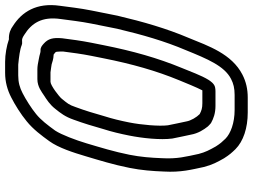

<svg xmlns="http://www.w3.org/2000/svg" viewBox="-136 -610 965 732"><g transform="rotate(-90 346.0 -244.5)"><path d="M465 -657C494.4 -654.2 524.2 -650.3 539.2 -643.8C543 -642.2 547.4 -641.6 551.8 -642.2C563.6 -643.9 569.7 -639.6 578.5 -634.1C622.9 -606.4 649.3 -567.1 639 -495.5C634.1 -459 629.4 -417.9 621.7 -379L601.8 -279.5C578.9 -183 554.7 -98.8 520 -17.3C486.9 64.3 459.9 129.1 410.7 154.3C392.8 163.6 375 168 349.5 168H292.5C242.9 168 202.5 152.8 182.6 132.9C170.3 120.1 164.5 114 153.3 96.4C139.4 71.8 131.3 56.5 124.7 31.1C114.3 -17.8 105.1 -50.6 108.4 -108.8C110 -151.3 113.1 -190.6 121.5 -233C133.3 -291.8 148.7 -341.4 165 -396.5C177.6 -438.5 197.8 -492 213.5 -516C234.7 -545.2 254.3 -571 277 -589.1C297.2 -605.9 332.7 -628.4 356.2 -640.3C377.2 -651.2 397.3 -657 424.2 -657ZM476.1 -707H434.1C399.3 -707 368.1 -698.2 340.1 -683.7C312.2 -669.6 276 -647 249.4 -625C218.3 -600 194.5 -567.7 173.4 -538.6C147.8 -503.4 129.5 -445.8 116.3 -401.4C100 -346.6 83.9 -295.1 71.5 -233C62.3 -187.1 59.1 -143.9 57.5 -101.2C53.8 -36.8 64.9 3.8 74.9 50.9C83.2 83.4 93.7 102.3 108 127.6C121.5 148.9 129.6 157.5 142.7 171.1C172.9 201.3 223.5 218 282.5 218H339.5C371.2 218 399.9 211.7 427 197.7C506.2 157 536.4 67.9 566.8 -6.7C603.1 -92 628.5 -180.8 651.6 -278.5L671.7 -379C680 -420.6 684.8 -463.4 689.5 -498.5C702.3 -587.6 665.8 -643.6 612.2 -677.4C601.5 -685.4 584.8 -693.7 561.5 -692.5C537.4 -701.1 503.7 -707 476.1 -707ZM519.3 -571.9C511.1 -571.3 504.7 -575.6 486 -578.6C471.8 -581.7 458 -584 447.6 -584H409.6C380.6 -584 360.3 -566.9 348.2 -559.1C331.9 -548.6 312.5 -536.5 296.1 -515.3C280.4 -495.8 266.3 -477.9 255.3 -445.9C242.1 -410.4 229.6 -368.9 219.7 -333.5C209.3 -301.4 201.3 -267.1 194.7 -234C184.5 -182.7 177.3 -114.9 183.3 -69.6C186.1 -54.3 188.6 -42.1 191.2 -31.2L198.3 2C203 28.7 217 50.4 229.2 65.7C229.7 66.3 230.5 67.1 230.9 67.5L239.3 75.5C240.4 76.6 242.1 77.8 243.2 78.4C259.6 87.5 279.6 95 308 95H364C369 95 374.1 94.5 379.4 93.3C392.9 90.1 402.7 75.3 407.4 67.9C423.3 42.6 440.7 -4.9 451.8 -31.8C490.7 -125.9 517.2 -221.2 539.1 -331L548.7 -379C556.3 -417.4 561.1 -454.2 565.6 -489.3C568.8 -525.2 563.8 -543.2 544.8 -560C538.1 -565.9 530.4 -572.8 519.3 -571.9ZM503.7 -521.9C511.8 -516.2 512.7 -515.2 514.2 -510.4C514.7 -499.8 515.6 -493.9 514.9 -484.7C510.7 -451.9 505.8 -414.6 498.7 -379L489.1 -331C467.6 -223.4 442.1 -132 405 -42.2C394.7 -17.3 378.7 22.5 367 45H318C299 45 289.7 41.7 276.5 34.8C264.7 23.5 251.3 1.1 248.5 -16L241.1 -50.8C238.6 -61.6 236.5 -71.7 233.8 -86.4C229.5 -120 235.5 -187.7 244.7 -234C251.1 -266.2 258.9 -299 268.4 -328.4C278.9 -365.9 290.1 -402.9 303.2 -438.1C312.3 -464.8 317 -468.5 334.6 -490.5C342 -500.4 385.8 -534 399.6 -534H435.6C446.1 -532.4 460.3 -531 466.3 -529.6C475.2 -527.5 483.4 -522.8 503.7 -521.9Z"/></g></svg>

Font: Smoothie
Style: OutlineIt
Weight: 400
Foundry: Cannot Into Space Fonts
Version: Version 0.8